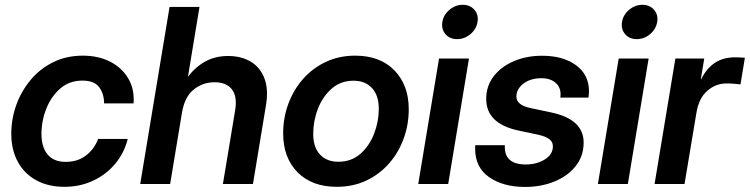

<svg xmlns="http://www.w3.org/2000/svg" viewBox="-20 -756 3081 789"><path d="M245.1 11.7Q177.7 11.7 128.7 -15.4Q79.6 -42.5 53 -91.6Q26.4 -140.6 26.4 -205.6Q26.4 -267.6 47.1 -325Q67.9 -382.3 106.4 -428.2Q145 -474.1 199.2 -500.7Q253.4 -527.3 320.8 -527.3Q384.3 -527.3 432.9 -502.4Q481.4 -477.5 507.3 -433.3Q533.2 -389.2 528.8 -331.1H407.7Q407.7 -370.6 387.5 -397.7Q367.2 -424.8 318.8 -424.8Q265.1 -424.8 227.5 -392.1Q189.9 -359.4 170.2 -309.1Q150.4 -258.8 150.4 -205.1Q150.4 -151.9 175.5 -121.3Q200.7 -90.8 250 -90.8Q299.3 -90.8 333.5 -117.2Q367.7 -143.6 383.3 -185.1H504.9Q490.7 -127.9 453.9 -83.5Q417 -39.1 363 -13.7Q309.1 11.7 245.1 11.7Z M727.5 -291.5 679.2 0H556.2L676.8 -727.5H799.8L752.4 -440.9Q784.7 -482.4 825.2 -504.2Q865.7 -525.9 917.5 -525.9Q971.2 -525.9 1010.3 -502.7Q1049.3 -479.5 1066.7 -433.8Q1084 -388.2 1072.8 -322.3L1019.5 0H896L946.3 -302.7Q955.6 -359.4 933.1 -388.7Q910.6 -418 861.3 -418Q813 -418 775.6 -387.7Q738.3 -357.4 727.5 -291.5Z M1363.8 11.7Q1261.7 11.7 1202.6 -48.3Q1143.6 -108.4 1143.6 -207.5Q1143.6 -271.5 1164.8 -329.1Q1186 -386.7 1225.3 -431.4Q1264.6 -476.1 1319.1 -501.7Q1373.5 -527.3 1439.5 -527.3Q1542 -527.3 1600.8 -466.8Q1659.7 -406.2 1659.7 -307.1Q1659.7 -244.1 1638.9 -186.8Q1618.2 -129.4 1579.1 -84.7Q1540 -40 1485.6 -14.2Q1431.2 11.7 1363.8 11.7ZM1370.1 -91.3Q1424.3 -91.3 1461.4 -124.3Q1498.5 -157.2 1517.6 -207.3Q1536.6 -257.3 1536.6 -308.6Q1536.6 -363.8 1508.8 -394Q1481 -424.3 1433.1 -424.3Q1379.9 -424.3 1342.8 -391.6Q1305.7 -358.9 1286.4 -308.8Q1267.1 -258.8 1267.1 -205.6Q1267.1 -151.4 1294.7 -121.3Q1322.3 -91.3 1370.1 -91.3Z M1698.7 0 1784.2 -515.6H1907.2L1821.8 0ZM1858.4 -595.2Q1828.1 -595.2 1810.5 -615.7Q1793 -636.2 1797.9 -666Q1802.7 -695.3 1827.1 -715.8Q1851.6 -736.3 1881.8 -736.3Q1911.6 -736.3 1929.4 -715.8Q1947.3 -695.3 1942.4 -666Q1937.5 -636.2 1913.1 -615.7Q1888.7 -595.2 1858.4 -595.2Z M2137.7 12.2Q2047.9 12.2 1990.2 -27.8Q1932.6 -67.9 1932.6 -144.5Q1932.6 -147.9 1932.6 -151.6Q1932.6 -155.3 1933.1 -159.2H2054.7Q2050.3 -80.1 2140.6 -80.1Q2185.1 -80.1 2218.5 -100.6Q2252 -121.1 2252 -154.8Q2252 -173.3 2237.1 -184.3Q2222.2 -195.3 2194.8 -201.7L2109.9 -219.7Q1978 -248 1978 -349.6Q1978 -402.8 2008.8 -442.6Q2039.6 -482.4 2091.6 -504.6Q2143.6 -526.9 2207.5 -526.9Q2294.4 -526.9 2347.4 -487.8Q2400.4 -448.7 2400.4 -380.4Q2400.4 -370.1 2398.4 -355H2282.7Q2287.6 -392.6 2265.6 -413.6Q2243.7 -434.6 2204.6 -434.6Q2160.2 -434.6 2131.1 -412.4Q2102.1 -390.1 2102.1 -359.4Q2102.1 -324.7 2157.7 -312.5L2247.1 -293.5Q2378.4 -265.1 2378.4 -170.4Q2378.4 -114.7 2345.9 -73.7Q2313.5 -32.7 2258.8 -10.3Q2204.1 12.2 2137.7 12.2Z M2437 0 2522.5 -515.6H2645.5L2560.1 0ZM2596.7 -595.2Q2566.4 -595.2 2548.8 -615.7Q2531.2 -636.2 2536.1 -666Q2541 -695.3 2565.4 -715.8Q2589.8 -736.3 2620.1 -736.3Q2649.9 -736.3 2667.7 -715.8Q2685.5 -695.3 2680.7 -666Q2675.8 -636.2 2651.4 -615.7Q2627 -595.2 2596.7 -595.2Z M2669.9 0 2755.4 -515.6H2874L2859.9 -430.2H2861.3Q2882.8 -474.1 2917 -497.3Q2951.2 -520.5 3001.5 -520.5Q3013.7 -520.5 3023.7 -519.8Q3033.7 -519 3041 -518.6L3022.9 -409.2Q3016.1 -410.2 2999.8 -411.6Q2983.4 -413.1 2965.3 -413.1Q2921.4 -413.1 2886.5 -382.8Q2851.6 -352.5 2841.8 -292L2793 0Z"/></svg>

Font: Inter Display SemiBold
Style: Italic
Weight: 600
Italic angle: -9.39999°
Designer: Rasmus Andersson
Foundry: rsms
Version: Version 4.000;git-a52131595